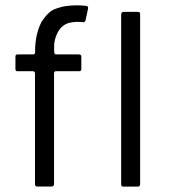

<svg xmlns="http://www.w3.org/2000/svg" viewBox="-20 -695 630 715"><path d="M110.3 -9.7V-422.7Q109.3 -429.8 102 -429.8H43.7Q37.5 -429.8 37.5 -438.5V-484.5Q37.5 -492.3 45.3 -492.3H102.2Q110.8 -492.2 110.7 -501.2Q110 -566.7 135.3 -614.8Q160.5 -652.2 184.2 -661.2Q208 -670.3 229.1 -672.8Q250.2 -675.2 265.7 -675.2Q279.3 -675.2 300.8 -673.2Q310.3 -671.8 307.7 -661.7L298.5 -619.3Q295.8 -610.7 288.2 -612.7Q279 -613.7 268.7 -613.7Q261.2 -613.7 244.8 -611.4Q228.5 -609.2 213.9 -598Q199.3 -586.8 190.5 -564.7Q181.7 -542.5 181.7 -527.5V-500.7Q182.7 -492.3 188.8 -492.3H273.5Q282.8 -492.3 282.8 -484.3V-438.3Q282.8 -429.8 275.3 -429.8H188.3Q181.3 -429.8 181.3 -421.8V-10.5Q181.3 -0.5 172 -0.3H118.7Q110.3 -0.3 110.3 -9.7ZM492.7 0H439.7Q431.2 0 431.2 -8.5V-640.5Q431.2 -650.8 441.5 -650.8H492.3Q502.8 -650.8 501.8 -642.3V-9.5Q501.8 0 492.7 0Z"/></svg>

Font: Vivano Light
Style: Regular
Weight: 300
Designer: Joe Prince, Josias Burgherr
Version: Version 2.064;September 19, 2022;FontCreator 14.0.0.2877 64-